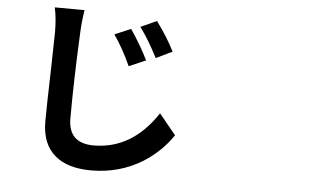

<svg xmlns="http://www.w3.org/2000/svg" viewBox="-55 -853 1610 1002"><g transform="rotate(5 750.0 -352.5)"><path d="M456.1 63.5Q332 63.5 266.6 7.8Q195.3 -50.8 195.3 -170.9Q195.3 -243.2 201.2 -450.2Q205.1 -600.6 205.1 -637.7Q205.1 -712.9 192.4 -767.6L348.6 -766.6Q337.9 -700.2 335.9 -637.7Q324.2 -386.7 324.2 -197.3Q324.2 -67.4 457 -67.4Q658.2 -67.4 788.1 -264.6L876 -157.2Q816.4 -69.3 725.6 -11.7Q604.5 63.5 456.1 63.5ZM603.5 -495.1Q561.5 -587.9 514.6 -654.3L599.6 -690.4Q658.2 -602.5 691.4 -533.2ZM740.2 -549.8Q694.3 -640.6 646.5 -705.1L730.5 -743.2Q793 -657.2 825.2 -590.8Z"/></g></svg>

Font: Bpmf GenYo Gothic B
Style: B
Weight: 700
Foundry: But Ko
Version: Version 1.320